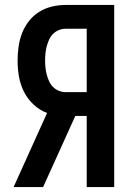

<svg xmlns="http://www.w3.org/2000/svg" viewBox="-20 -755 540 775"><path d="M154 0H35L170 -299Q140 -310 115.5 -333Q91 -356 76.5 -385Q62 -414 56.5 -446Q51 -478 51 -511Q51 -539 55 -567Q59 -595 69 -621Q79 -647 96.5 -669.5Q114 -692 138 -707Q162 -722 189.5 -728.5Q217 -735 245 -735H441V0H330V-287H284ZM245 -383H330V-639H245Q231 -639 217.5 -633.5Q204 -628 194 -618Q184 -608 178 -594.5Q172 -581 168.5 -567.5Q165 -554 163.5 -539.5Q162 -525 162 -511Q162 -497 163.5 -482.5Q165 -468 168.5 -454.5Q172 -441 178 -427.5Q184 -414 194 -404Q204 -394 217.5 -388.5Q231 -383 245 -383Z"/></svg>

Font: Iosevka Custom
Style: Bold
Weight: 700
Monospace: yes
Designer: Belleve Invis
Foundry: Belleve Invis
Version: Version 30.3.3; ttfautohint (v1.8.3)